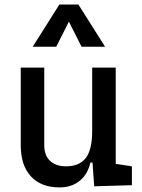

<svg xmlns="http://www.w3.org/2000/svg" viewBox="-20 -815 626 845"><path d="M242.2 9.8Q160.6 9.8 116 -38.8Q71.3 -87.4 71.3 -175.8V-517.6H174.8V-175.8Q174.8 -131.3 200.2 -107.2Q225.6 -83 271.5 -83Q328.1 -83 356.9 -118.9Q385.7 -154.8 385.7 -239.3V-517.6H489.3V-93.8L560.5 -83V0L394.5 4.9L387.2 -99.6H377.9Q365.7 -46.9 330.1 -18.6Q294.4 9.8 242.2 9.8ZM124 -609.4 241.2 -794.9H325.2L442.4 -609.4H338.9L283.2 -719.7L227.5 -609.4Z"/></svg>

Font: CaskaydiaMono NF
Style: Regular
Weight: 400
Designer: Aaron Bell
Foundry: Saja Typeworks
Version: Version 2111.001; ttfautohint (v1.8.4);Nerd Fonts 3.1.1